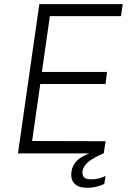

<svg xmlns="http://www.w3.org/2000/svg" viewBox="-20 -743 626 930"><path d="M67 0 170.5 -723H574.5L566 -665H221.5L183 -394.5H498.5L491 -336H175L135.5 -60L491.5 -59L482.5 0ZM402.5 166.5Q358 166.5 339.5 145Q321 123.5 326 89Q330 57.5 354.5 33.5Q379 9.5 437.5 -8.5L483 -1Q433.5 20.5 408.8 40.2Q384 60 379.5 86.5Q377.5 106 387 115.8Q396.5 125.5 422 125.5Q445.5 125.5 464.2 119.8Q483 114 491.5 109L485 148Q473.5 154.5 450.8 160.5Q428 166.5 402.5 166.5Z"/></svg>

Font: Public Sans Thin ExtraLight
Style: Italic
Weight: 250
Italic angle: -8°
Version: Version 2.001